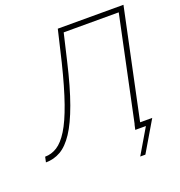

<svg xmlns="http://www.w3.org/2000/svg" viewBox="-165 -837 1050 1121"><g transform="rotate(-20 360.0 -277.0)"><path d="M-14 0 -7 -33Q33 -33 68.5 -55.5Q104 -78 137.5 -132Q171 -186 204 -280Q237 -374 272 -516L318 -710H726L576 0H542L685 -678H343L304 -512Q269 -362 233 -263Q197 -164 159 -106.5Q121 -49 78.5 -24.5Q36 0 -14 0ZM515 156 607 0H541L548 -32H658L547 156Z"/></g></svg>

Font: Raleway ExtraLight
Style: Italic
Weight: 200
Italic angle: -12°
Designer: Matt McInerney, Pablo Impallari, Rodrigo Fuenzalida
Foundry: Matt McInerney, Pablo Impallari, Rodrigo Fuenzalida
Version: Version 4.026